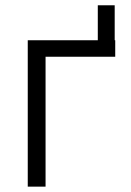

<svg xmlns="http://www.w3.org/2000/svg" viewBox="-20 -696 489 716"><path d="M344.7 -545.9V-676.3H407.7V-545.9H409.7V-484.4H149.9V0H83.5V-545.9Z"/></svg>

Font: Inter Light
Style: Regular
Weight: 300
Designer: Rasmus Andersson
Foundry: rsms
Version: Version 4.000;git-a52131595